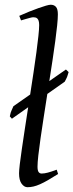

<svg xmlns="http://www.w3.org/2000/svg" viewBox="-20 -762 307 802"><path d="M222.7 -35.2Q198.7 -20 180.4 -9.5Q162.1 1 147.2 7.6Q132.3 14.2 119.6 17.1Q106.9 20 94.7 20Q81.1 20 70.3 5.4Q59.6 -9.3 59.6 -38.1Q59.6 -49.3 62.7 -76.2Q65.9 -103 71.3 -139.9Q76.7 -176.8 83.5 -221.7Q90.3 -266.6 97.7 -314L29.8 -266.1L21 -275.9Q22.5 -282.2 23.2 -285.6Q23.9 -289.1 25.1 -292.7Q26.4 -296.4 28.8 -302Q31.2 -307.6 36.1 -318.4L106 -367.2Q113.3 -414.1 120.1 -459.5Q127 -504.9 132.1 -543.5Q137.2 -582 140.4 -611.6Q143.6 -641.1 143.6 -657.2Q143.6 -668.5 141.4 -675Q139.2 -681.6 135.7 -684.8Q132.3 -688 127.7 -689Q123 -689.9 118.7 -689.9Q114.7 -689.9 106.2 -687.7Q97.7 -685.5 89.4 -683.1Q79.6 -680.2 67.9 -676.8L60.5 -695.8Q81.1 -705.1 101.8 -713.4Q122.6 -721.7 140.4 -728Q158.2 -734.4 171.9 -738.3Q185.5 -742.2 191.9 -742.2Q205.6 -742.2 213.6 -733.4Q221.7 -724.6 221.7 -702.1Q221.7 -685.1 218.8 -656.2Q215.8 -627.4 210.9 -590.6Q206.1 -553.7 199.5 -511Q192.9 -468.3 186 -423.3L255.4 -471.7L266.6 -460.9L262.7 -448.2Q261.7 -444.3 260.3 -440.9Q258.8 -437.5 256.8 -433.3Q254.9 -429.2 250.5 -420.9L177.7 -369.6Q169.9 -320.3 162.6 -272.7Q155.3 -225.1 149.4 -184.6Q143.6 -144 140.1 -113Q136.7 -82 136.7 -65.9Q136.7 -49.3 141.4 -43.2Q146 -37.1 153.8 -37.1Q165 -37.1 179.9 -41Q194.8 -44.9 216.8 -53.2Z"/></svg>

Font: Gentium Plus Eur
Style: Italic
Weight: 400
Italic angle: -8°
Designer: J. Victor Gaultney, Annie Olsen, Iska Routamaa, Becca Hirsbrunner
Foundry: SIL International
Version: Version 5.000